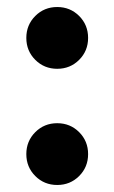

<svg xmlns="http://www.w3.org/2000/svg" viewBox="-20 -527 326 547"><path d="M205.5 -150.5Q231 -125 231 -88Q231 -51 205.5 -25.5Q180 0 143 0Q106 0 80.5 -25.5Q55 -51 55 -88Q55 -125 80.5 -150.5Q106 -176 143 -176Q180 -176 205.5 -150.5ZM205.5 -481.5Q231 -456 231 -419Q231 -382 205.5 -356.5Q180 -331 143 -331Q106 -331 80.5 -356.5Q55 -382 55 -419Q55 -456 80.5 -481.5Q106 -507 143 -507Q180 -507 205.5 -481.5Z"/></svg>

Font: Hind Colombo
Style: Bold
Weight: 700
Designer: Jyotish Sonowal, Aditi Pimprikar
Foundry: Indian Type Foundry
Version: Version 1.000;PS 1.0;hotconv 1.0.86;makeotf.lib2.5.63406; tt